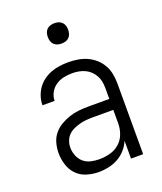

<svg xmlns="http://www.w3.org/2000/svg" viewBox="-138 -826 776 922"><g transform="rotate(-20 250.0 -364.5)"><path d="M207 8Q233 8 258.5 2.5Q284 -3 306.5 -15.5Q329 -28 346.5 -47.5Q364 -67 374 -91V0H436V-361Q436 -385 431.5 -409.5Q427 -434 415 -455.5Q403 -477 384.5 -493.5Q366 -510 344 -520Q322 -530 297.5 -534Q273 -538 249 -538Q226 -538 203.5 -535Q181 -532 160 -524Q139 -516 120.5 -502.5Q102 -489 89 -470.5Q76 -452 69 -430.5Q62 -409 62 -386H124Q124 -408 135 -428Q146 -448 164.5 -460.5Q183 -473 204.5 -477.5Q226 -482 249 -482Q265 -482 281.5 -479Q298 -476 313 -469Q328 -462 340 -450.5Q352 -439 360 -424.5Q368 -410 371 -393.5Q374 -377 374 -361V-305H269Q243 -305 218 -302.5Q193 -300 169 -292Q145 -284 123 -271Q101 -258 85 -238Q69 -218 62.5 -193Q56 -168 56 -143Q56 -113 65.5 -83Q75 -53 96 -31.5Q117 -10 147 -1Q177 8 207 8ZM230 -49Q209 -49 187.5 -54Q166 -59 150 -73Q134 -87 126 -107.5Q118 -128 118 -149Q118 -166 124 -182.5Q130 -199 142 -211Q154 -223 169.5 -230Q185 -237 201.5 -241.5Q218 -246 235 -247.5Q252 -249 269 -249H374V-180Q374 -152 364 -125.5Q354 -99 333 -81Q312 -63 285 -56Q258 -49 230 -49ZM250 -633Q261 -633 271 -636Q281 -639 288.5 -646.5Q296 -654 299 -664.5Q302 -675 302 -685Q302 -696 299 -706Q296 -716 288.5 -723.5Q281 -731 271 -734Q261 -737 250 -737Q240 -737 229.5 -734Q219 -731 211.5 -723.5Q204 -716 201 -706Q198 -696 198 -685Q198 -675 201 -664.5Q204 -654 211.5 -646.5Q219 -639 229.5 -636Q240 -633 250 -633Z"/></g></svg>

Font: Iosevka SS09 Light
Style: Regular
Weight: 300
Monospace: yes
Designer: Belleve Invis
Foundry: Belleve Invis
Version: Version 5.2.1; ttfautohint (v1.8.3)